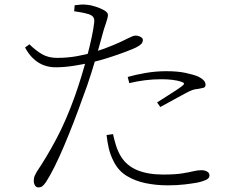

<svg xmlns="http://www.w3.org/2000/svg" viewBox="-20 -790 1040 836"><path d="M146 26Q138 26 132.5 17.5Q127 9 127 -2Q127 -9 128 -14.5Q129 -20 132 -26.5Q135 -33 140 -42Q182 -104 225 -184.5Q268 -265 307 -374Q321 -414 334.5 -458Q348 -502 359.5 -545.5Q371 -589 379 -626.5Q387 -664 390 -691Q392 -707 386.5 -715Q381 -723 367 -728Q351 -733 334 -736Q317 -739 303 -741L305 -767Q319 -769 331.5 -770Q344 -771 361 -769Q374 -768 395 -761.5Q416 -755 433 -745.5Q450 -736 450 -725Q450 -718 447 -707.5Q444 -697 440 -685Q436 -673 432 -661Q423 -628 409 -578Q395 -528 377.5 -472Q360 -416 340 -364Q321 -310 300 -256Q279 -202 258 -152.5Q237 -103 217 -63Q197 -23 180 3Q171 16 164 21Q157 26 146 26ZM710 17Q660 17 614 7.5Q568 -2 532 -24Q496 -46 476 -85Q460 -116 453.5 -145Q447 -174 444 -202L472 -206Q477 -183 485 -157Q493 -131 507 -108Q532 -68 578 -49Q624 -30 690 -30Q743 -30 773.5 -35Q804 -40 822.5 -44.5Q841 -49 857 -49Q866 -49 874 -46.5Q882 -44 887 -39Q892 -34 892 -26Q892 -13 875.5 -6Q859 1 840 5Q818 9 784.5 13Q751 17 710 17ZM222 -497Q196 -497 172 -505.5Q148 -514 127 -533Q106 -552 89 -583L108 -597Q137 -569 164 -553.5Q191 -538 229 -538Q274 -538 315.5 -545.5Q357 -553 389 -563Q437 -578 475.5 -594.5Q514 -611 541 -625Q551 -630 558 -632.5Q565 -635 571 -635Q578 -635 585 -632.5Q592 -630 597 -626Q602 -622 602 -617Q602 -606 595.5 -599Q589 -592 572 -583Q562 -578 529.5 -565.5Q497 -553 455 -539.5Q413 -526 373 -517Q342 -510 301 -503.5Q260 -497 222 -497ZM664 -344Q682 -356 705.5 -370.5Q729 -385 749 -398.5Q769 -412 776 -418Q788 -428 772 -433Q753 -440 729.5 -442.5Q706 -445 683 -445Q646 -445 610.5 -440.5Q575 -436 543 -428L536 -455Q571 -465 615 -472.5Q659 -480 704 -480Q754 -480 788.5 -472.5Q823 -465 842 -457Q857 -450 866 -441Q875 -432 875 -421Q875 -410 865 -407.5Q855 -405 843 -403Q829 -402 817.5 -398Q806 -394 786 -383Q767 -373 735.5 -355.5Q704 -338 678 -324Z"/></svg>

Font: Noto Serif SC ExtraLight
Style: Regular
Weight: 200
Designer: Ryoko NISHIZUKA 西塚涼子 (kana & ideographs); Frank Grießhammer (Latin, Greek & Cyrillic); Wenlong ZHANG 张文龙 (bopomofo); San
Foundry: Adobe
Version: Version 2.002-H1;hotconv 1.1.0;makeotfexe 2.6.0